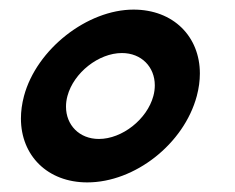

<svg xmlns="http://www.w3.org/2000/svg" viewBox="-20 -755 490 400"><path d="M161.8 -375C260.8 -375 363.2 -455 390 -555C394.3 -571.2 396.4 -586.9 396.4 -601.9C396.4 -678.9 341.2 -735 258.2 -735C162.2 -735 56.3 -653 30 -555C25.7 -538.8 23.6 -523.1 23.6 -508.1C23.6 -431.1 78.8 -375 161.8 -375ZM186 -465.5C145.2 -465.5 117.5 -494.6 117.5 -532.7C117.5 -539.8 118.4 -547.3 120.5 -555C133.5 -603.5 185.5 -644.5 234 -644.5C274.8 -644.5 302.5 -615.4 302.5 -577.3C302.5 -570.2 301.6 -562.7 299.5 -555C286.5 -506.5 234.5 -465.5 186 -465.5Z"/></svg>

Font: Manrope
Style: SemiBoldItalic
Weight: 600
Italic angle: -15°
Designer: Mikhail Sharanda
Foundry: Mikhail Sharanda
Version: Version 4.502;hotconv 1.0.109;makeotfexe 2.5.65596